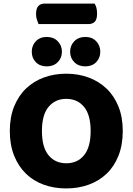

<svg xmlns="http://www.w3.org/2000/svg" viewBox="-20 -1038 743 1076"><path d="M196 -903Q192 -912 187 -927Q182 -942 182 -958Q182 -991 195 -1004.5Q208 -1018 231 -1018H510Q517 -1008 520.5 -993.5Q524 -979 524 -962Q524 -929 511 -916Q498 -903 475 -903ZM668 -304Q668 -226 644 -165.5Q620 -105 577.5 -64.5Q535 -24 477 -3Q419 18 351 18Q283 18 225 -3Q167 -24 125 -65Q83 -106 59 -166Q35 -226 35 -304Q35 -382 59.5 -442Q84 -502 126.5 -542.5Q169 -583 226.5 -604Q284 -625 351 -625Q418 -625 475.5 -604Q533 -583 576 -542.5Q619 -502 643.5 -442Q668 -382 668 -304ZM488 -304Q488 -394 451 -439Q414 -484 351 -484Q290 -484 252.5 -439.5Q215 -395 215 -304Q215 -213 252 -168Q289 -123 352 -123Q414 -123 451 -168Q488 -213 488 -304ZM327 -748Q327 -713 303.5 -689.5Q280 -666 242 -666Q204 -666 181 -689.5Q158 -713 158 -748Q158 -783 181 -807Q204 -831 242 -831Q280 -831 303.5 -807Q327 -783 327 -748ZM542 -748Q542 -713 519 -689.5Q496 -666 458 -666Q420 -666 396.5 -689.5Q373 -713 373 -748Q373 -783 396.5 -807Q420 -831 458 -831Q496 -831 519 -807Q542 -783 542 -748Z"/></svg>

Font: Baloo Bhai 2 ExtraBold
Style: Regular
Weight: 800
Designer: Supriya Tembe, Noopur Datye and Ek Type
Foundry: Ek Type
Version: Version 1.640;PS 1.000;hotconv 16.6.51;makeotf.lib2.5.65220;